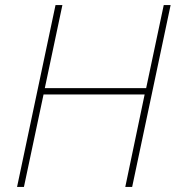

<svg xmlns="http://www.w3.org/2000/svg" viewBox="-20 -734 690 754"><path d="M47 0 198 -714H225L156 -388H554L623 -714H650L499 0H472L548 -363H151L74 0Z"/></svg>

Font: Noto Sans Disp Thin
Style: Italic
Weight: 100
Italic angle: -12°
Designer: Monotype Design Team
Foundry: Monotype Imaging Inc.
Version: Version 2.000;GOOG;noto-source:20170915:90ef993387c0